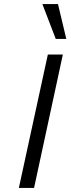

<svg xmlns="http://www.w3.org/2000/svg" viewBox="-20 -927 352 947"><path d="M73 0 216 -658H290L148 0ZM255 -735 189 -907H266L307 -735Z"/></svg>

Font: Ysabeau
Style: Italic
Weight: 400
Italic angle: -12°
Designer: Christian Thalmann (Catharsis Fonts)
Version: Version 2.000;gftools[0.9.27.dev2+g8671c4b]